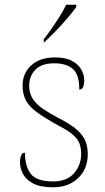

<svg xmlns="http://www.w3.org/2000/svg" viewBox="-20 -786 445 816"><path d="M206 10Q150 10 119.5 -7Q89 -24 77 -48.5Q65 -73 65 -95Q65 -109 67.5 -118.5Q70 -128 74.5 -132.5Q79 -137 86 -137Q86 -80 110.5 -47.5Q135 -15 206 -15Q265 -15 295 -50Q325 -85 325 -132Q325 -156 318 -175.5Q311 -195 290.5 -213Q270 -231 229 -252Q171 -284 137.5 -308.5Q104 -333 90 -359.5Q76 -386 76 -422Q76 -475 113 -508.5Q150 -542 214 -542Q259 -542 286.5 -527Q314 -512 326 -489.5Q338 -467 338 -445Q338 -426 333 -415.5Q328 -405 317 -405Q317 -470 289 -493.5Q261 -517 211 -517Q156 -517 130 -489.5Q104 -462 104 -421Q104 -390 119 -366.5Q134 -343 162.5 -323.5Q191 -304 231 -283Q282 -257 308 -233.5Q334 -210 343.5 -185.5Q353 -161 353 -131Q353 -68 312 -29Q271 10 206 10ZM166 -619Q181 -638 199 -664Q217 -690 234 -717Q251 -744 261 -766H304V-756Q295 -743 278.5 -723Q262 -703 242 -681Q222 -659 202.5 -639.5Q183 -620 168 -606H166Z"/></svg>

Font: Noto Serif Tibetan Thin
Style: Regular
Weight: 250
Version: Version 2.103